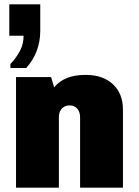

<svg xmlns="http://www.w3.org/2000/svg" viewBox="-20 -867 640 887"><path d="M28 -553V-571Q57 -602 73 -633.5Q89 -665 89 -702H23V-847H166V-725Q166 -675 149.5 -631.5Q133 -588 101 -553ZM54 0V-511H216L230 -464Q254 -492 289 -506.5Q324 -521 376 -521Q456 -521 502 -477.5Q548 -434 548 -361V0H350V-325Q350 -350 337 -365Q324 -380 301 -380Q286 -380 275 -373Q264 -366 258 -354Q252 -342 252 -325V0Z"/></svg>

Font: Chivo Mono Black
Style: Regular
Weight: 900
Designer: Hector Gatti
Foundry: Omnibus-Type
Version: Version 1.008